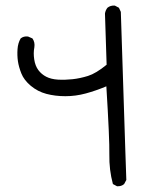

<svg xmlns="http://www.w3.org/2000/svg" viewBox="-20 -600 540 685"><path d="M397.5 64.5 382.8 56.6Q369.1 5.9 370.1 -48.8Q371.1 -103.5 359.4 -292Q322.3 -276.4 286.1 -266.6Q250 -256.8 213.4 -256.8Q176.8 -256.8 145.5 -265.1Q114.3 -273.4 89.8 -293.9Q65.4 -314.5 56.2 -337.9Q46.9 -361.3 43.9 -381.8Q41 -402.3 42.5 -424.3Q43.9 -446.3 53.7 -462.9Q64.5 -471.7 80.1 -469.7L95.7 -462.9Q105.5 -449.2 102.5 -430.7Q98.6 -411.1 102.1 -388.2Q105.5 -365.2 116.7 -350.1Q127.9 -335 145 -326.2Q162.1 -317.4 187 -315.9Q211.9 -314.5 238.8 -317.4Q265.6 -320.3 293.9 -329.1Q322.3 -337.9 360.4 -369.1L354.5 -551.8Q356.4 -563.5 363.3 -572.3Q374 -581.1 389.6 -580.1L404.3 -572.3L411.1 -557.6Q425.8 -112.3 427.2 -60.5Q428.7 -8.8 430.7 42L422.9 56.6Q413.1 65.4 397.5 64.5Z"/></svg>

Font: JasonHandwriting4
Style: Regular
Weight: 400
Version: Version 1.01.21